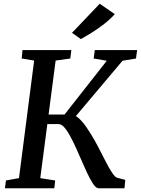

<svg xmlns="http://www.w3.org/2000/svg" viewBox="-20 -1012 757 1032"><path d="M510.5 0Q496 0 479.8 -24.8Q463.5 -49.5 445.2 -89Q427 -128.5 408.2 -172.5Q389.5 -216.5 370 -256Q350.5 -295.5 331.8 -320.2Q313 -345 295 -345H208L215 -396.5H327L554 -685.5L483.5 -697.5L489.5 -743H717L711 -697.5L638.5 -685.5L356.5 -351L367.5 -394.5Q380.5 -393.5 393 -384.8Q405.5 -376 418.8 -361.2Q432 -346.5 445 -327.5Q458 -308.5 471 -287.5Q492 -253 511.8 -214.5Q531.5 -176 549.2 -141.5Q567 -107 582.2 -84Q597.5 -61 608.5 -57L653.5 -45L649 0ZM6.5 0 12 -42 82 -54.5 163.5 -686.5 96.5 -697.5 101 -743H363.5L358 -697.5L279 -686.5L196.5 -54.5L276.5 -42L272 0ZM414.5 -802 367 -835.5 516 -992 597 -936Q573 -909 539.8 -883.2Q506.5 -857.5 473 -836.5Q439.5 -815.5 414.5 -802Z"/></svg>

Font: Merriweather Medium
Style: Italic
Weight: 500
Italic angle: -7.8°
Version: Version 2.101